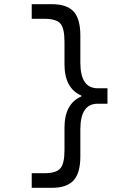

<svg xmlns="http://www.w3.org/2000/svg" viewBox="-20 -790 640 920"><path d="M228 110Q300 110 332.5 74.5Q365 39 365 -40V-170Q365 -293 448 -293H495V-367H448Q365 -367 365 -490V-620Q365 -700 332.5 -735Q300 -770 228 -770H132V-700H192Q249 -700 269 -677.5Q289 -655 289 -590V-482Q289 -367 370 -332V-328Q289 -293 289 -178V-70Q289 -6 269 17Q249 40 192 40H132V110Z"/></svg>

Font: M PLUS Code Latin 60
Style: Regular
Weight: 400
Width: 7
Monospace: yes
Designer: Coji Morishita
Foundry: UNDERFOREST DESIGN
Version: Version 1.005; ttfautohint (v1.8.3)